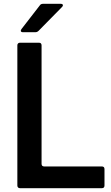

<svg xmlns="http://www.w3.org/2000/svg" viewBox="-20 -987 580 1007"><path d="M85 0Q79 0 75 -3.5Q71 -7 71 -14V-749Q71 -756 75 -759.5Q79 -763 85 -763H184Q198 -763 198 -749V-128Q198 -114 212 -114H514Q528 -114 528 -100V-14Q528 0 514 0ZM101 -818Q89 -818 89 -826Q89 -829 93 -835L189 -959Q194 -967 206 -967H298Q310 -967 310 -959Q310 -955 305 -950L182 -825Q175 -818 165 -818Z"/></svg>

Font: Open Sauce Two SemiBold
Style: Regular
Weight: 600
Designer: Alfredo Marco Pradil
Foundry: Creative Sauce Fz LLC
Version: Version 1.477